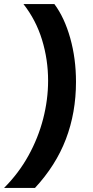

<svg xmlns="http://www.w3.org/2000/svg" viewBox="-62 -750 458 950"><path d="M207 -730Q257 -663 285.5 -561.5Q314 -460 314 -345Q314 -269 301.5 -198Q289 -127 264 -61.5Q239 4 200.5 64.5Q162 125 111 180H-42Q30 108 78.5 20.5Q127 -67 151.5 -162Q176 -257 176 -351Q176 -455 146 -553Q116 -651 54 -730Z"/></svg>

Font: MuseoModerno Thin SemiBold
Style: Italic
Weight: 600
Italic angle: -9°
Version: Version 1.003